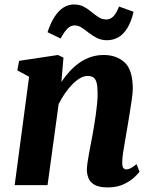

<svg xmlns="http://www.w3.org/2000/svg" viewBox="-20 -808 662 838"><path d="M248 -450.5Q265 -476 285 -497.5Q305 -519 328 -535Q351 -551 377.2 -559.5Q403.5 -568 432.5 -568Q488.5 -568 524 -535.5Q559.5 -503 559.5 -420.5Q559.5 -404.5 555.2 -373.5Q551 -342.5 545.2 -308.2Q539.5 -274 535 -247Q531 -222 526 -194.5Q521 -167 517.2 -141.5Q513.5 -116 513.5 -97.5Q513.5 -79.5 519 -74Q524.5 -68.5 531 -68.5Q539.5 -68.5 549.5 -73.5Q559.5 -78.5 576 -91.5L589 -58.5Q584.5 -51.5 567 -34.8Q549.5 -18 520.2 -4Q491 10 450 10Q411.5 10 392 -1.8Q372.5 -13.5 365.8 -31.5Q359 -49.5 359 -68.5Q359.5 -80.5 361.8 -97.2Q364 -114 367.8 -134Q371.5 -154 375.5 -175.5Q379.5 -197 383.5 -217Q387 -237 391 -261Q395 -285 398.5 -310Q402 -335 404.2 -359.5Q406.5 -384 406 -405.5Q405.5 -434 401 -449.2Q396.5 -464.5 387 -470.5Q377.5 -476.5 362 -476.5Q346.5 -476.5 329.5 -466.8Q312.5 -457 296 -440.2Q279.5 -423.5 264 -401.2Q248.5 -379 236 -354L187.5 0H44L107 -473L55.5 -501L63.5 -542.5L233 -568L257 -556.5ZM187.5 -667.5Q201 -708.5 218.5 -735.2Q236 -762 257.2 -775.2Q278.5 -788.5 302 -788.5Q327.5 -788.5 346 -778.5Q364.5 -768.5 379.8 -755.5Q395 -742.5 410.5 -732.8Q426 -723 445 -723Q460 -723 473.5 -735.2Q487 -747.5 499.5 -779.5L563 -756.5Q552.5 -712 535.2 -684.5Q518 -657 495.8 -644.8Q473.5 -632.5 447 -632.5Q422.5 -632.5 403 -642.2Q383.5 -652 367.5 -664.8Q351.5 -677.5 336.8 -687.2Q322 -697 306 -697Q288 -697 274 -682.8Q260 -668.5 244.5 -640Z"/></svg>

Font: Merriweather ExtraBold
Style: Italic
Weight: 800
Italic angle: -7.8°
Version: Version 2.101